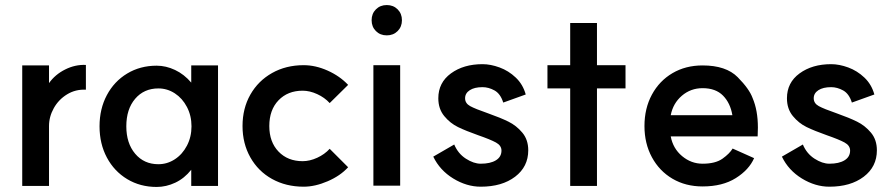

<svg xmlns="http://www.w3.org/2000/svg" viewBox="-20 -727 3548 760"><path d="M68 -468H174V-398Q198 -432 238 -452Q278 -472 320 -470V-372Q279 -374 245.5 -353.5Q212 -333 193 -299Q174 -265 174 -228V9H68Z M374 -227Q374 -296 403 -350.5Q432 -405 483.5 -436Q535 -467 600 -467Q637 -467 673 -450Q709 -433 737 -400V-468H843V9H737V-55Q710 -21 674 -4Q638 13 600 13Q535 13 483.5 -18Q432 -49 403 -103.5Q374 -158 374 -227ZM738 -227Q738 -269 720 -303.5Q702 -338 672 -357.5Q642 -377 607 -377Q550 -377 515 -336Q480 -295 480 -227Q480 -160 515 -118.5Q550 -77 607 -77Q642 -77 672 -96.5Q702 -116 720 -150.5Q738 -185 738 -227Z M1285 -138 1358 -65Q1327 -31 1277 -9.5Q1227 12 1182 12Q1112 12 1057 -18.5Q1002 -49 971 -104Q940 -159 940 -228Q940 -298 971 -352.5Q1002 -407 1057 -438Q1112 -469 1182 -469Q1229 -469 1277 -447.5Q1325 -426 1358 -391L1285 -319Q1265 -341 1235.5 -354.5Q1206 -368 1178 -368Q1119 -368 1082.5 -330Q1046 -292 1046 -228Q1046 -165 1082.5 -127Q1119 -89 1178 -89Q1206 -89 1235.5 -102.5Q1265 -116 1285 -138Z M1564 -469V8H1458V-469ZM1571 -647Q1571 -621 1554 -604Q1537 -587 1511 -587Q1485 -587 1468 -604Q1451 -621 1451 -647Q1451 -673 1468 -690Q1485 -707 1511 -707Q1537 -707 1554 -690Q1571 -673 1571 -647Z M1883 -79Q1921 -79 1943 -92.5Q1965 -106 1965 -131Q1965 -151 1943 -163Q1921 -175 1872 -192Q1824 -209 1793 -224Q1762 -239 1738.5 -267.5Q1715 -296 1715 -338Q1715 -400 1765 -436.5Q1815 -473 1890 -473Q1922 -473 1957.5 -460Q1993 -447 2021.5 -420Q2050 -393 2061 -353L1972 -321Q1961 -356 1937.5 -369Q1914 -382 1890 -382Q1858 -382 1839.5 -370Q1821 -358 1821 -338Q1821 -318 1841 -307Q1861 -296 1913 -278Q1961 -261 1992.5 -245.5Q2024 -230 2047.5 -202Q2071 -174 2071 -132Q2071 -67 2019 -27.5Q1967 12 1883 12Q1827 12 1774 -20.5Q1721 -53 1695 -107L1778 -155Q1793 -119 1824 -99Q1855 -79 1883 -79Z M2237 -377H2147V-469H2237V-636H2343V-469H2456V-377H2343V9H2237Z M2531 -228Q2531 -298 2560.5 -352.5Q2590 -407 2642 -437.5Q2694 -468 2761 -468Q2854 -468 2900 -421.5Q2946 -375 2959 -339Q2980 -290 2980 -222L2979 -187H2635Q2644 -139 2680 -109Q2716 -79 2761 -79Q2812 -79 2840 -99Q2868 -119 2880 -139L2965 -101Q2945 -55 2892.5 -22Q2840 11 2761 11Q2694 11 2642 -19.5Q2590 -50 2560.5 -104.5Q2531 -159 2531 -228ZM2761 -378Q2714 -378 2679 -348Q2644 -318 2635 -271H2879Q2871 -319 2842 -348.5Q2813 -378 2761 -378Z M3263 -79Q3301 -79 3323 -92.5Q3345 -106 3345 -131Q3345 -151 3323 -163Q3301 -175 3252 -192Q3204 -209 3173 -224Q3142 -239 3118.5 -267.5Q3095 -296 3095 -338Q3095 -400 3145 -436.5Q3195 -473 3270 -473Q3302 -473 3337.5 -460Q3373 -447 3401.5 -420Q3430 -393 3441 -353L3352 -321Q3341 -356 3317.5 -369Q3294 -382 3270 -382Q3238 -382 3219.5 -370Q3201 -358 3201 -338Q3201 -318 3221 -307Q3241 -296 3293 -278Q3341 -261 3372.5 -245.5Q3404 -230 3427.5 -202Q3451 -174 3451 -132Q3451 -67 3399 -27.5Q3347 12 3263 12Q3207 12 3154 -20.5Q3101 -53 3075 -107L3158 -155Q3173 -119 3204 -99Q3235 -79 3263 -79Z"/></svg>

Font: SUITE
Style: Bold
Weight: 700
Designer: Sun
Foundry: Sun
Version: Version 2.040